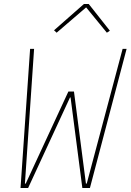

<svg xmlns="http://www.w3.org/2000/svg" viewBox="-20 -943 655 963"><path d="M83 0 131 -698H151L105 -22H109L323 -484H351L411 -22H415L595 -698H615L431 0H393L334 -454H331L121 0ZM425 -923 531 -789 516 -779 412 -906 264 -779 251 -791 401 -923Z"/></svg>

Font: IBM Plex Mono Thin
Style: Italic
Weight: 100
Italic angle: -9°
Monospace: yes
Designer: Mike Abbink, Paul van der Laan, Pieter van Rosmalen
Foundry: Bold Monday
Version: Version 2.3